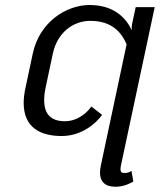

<svg xmlns="http://www.w3.org/2000/svg" viewBox="-20 -528 657 757"><path d="M515 -500 502.5 -441.7C499.2 -429.2 499.2 -418.3 499.2 -409.2C479.2 -452.5 433.3 -508.3 333.3 -508.3C241.7 -508.3 135.8 -441.7 109.2 -316.7L80.8 -183.3C75.8 -160.8 73.3 -140 73.3 -122.5C73.3 -25 139.2 8.3 223.3 8.3C300.8 8.3 357.5 -40 382.5 -75L340 -108.3C329.2 -90.8 290.8 -50 235.8 -50C184.2 -50 154.2 -75 154.2 -132.5C154.2 -147.5 155.8 -164.2 160 -183.3L188.3 -316.7C205.8 -398.3 266.7 -445.8 336.7 -445.8C422.5 -445.8 460 -398.3 479.2 -353.3L377.5 125C375.8 135 374.2 143.3 374.2 151.7C374.2 187.5 393.3 208.3 435 208.3C469.2 208.3 495 194.2 505.8 187.5L498.3 145.8C492.5 149.2 484.2 154.2 471.7 154.2C459.2 154.2 455 150 455 139.2C455 135 455.8 130.8 456.7 125L590 -500Z"/></svg>

Font: BoonHome
Style: Book Oblique
Weight: 400
Italic angle: -12°
Designer: Sungsit Sawaiwan
Foundry: Sungsit Sawaiwan
Version: Version 0.2